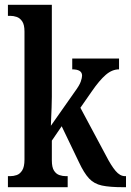

<svg xmlns="http://www.w3.org/2000/svg" viewBox="-20 -780 545 800"><path d="M13 0V-46H23Q36 -46 49.5 -50.5Q63 -55 72.5 -70Q82 -85 82 -115V-649Q82 -677 72.5 -691Q63 -705 49.5 -709.5Q36 -714 23 -714H13V-760H196V-376Q196 -359 195 -332Q194 -305 193 -282.5Q192 -260 192 -256L291 -397Q311 -424 316.5 -440Q322 -456 322 -465Q322 -491 281 -491V-536H476V-491Q447 -491 420.5 -468Q394 -445 363 -400L315 -331L422 -131Q443 -90 461.5 -68Q480 -46 501 -46H505V0H493Q437 0 404.5 -7Q372 -14 351 -36.5Q330 -59 309 -104L237 -254L196 -194V-112Q196 -83 205 -69Q214 -55 227.5 -50.5Q241 -46 254 -46H262V0Z"/></svg>

Font: Noto Serif Tamil ExtraCondensed SemiBold
Style: Regular
Weight: 600
Width: 2
Designer: Indian Type Foundry, Tom Grace, and the Monotype Design Team
Foundry: Monotype Imaging Inc.
Version: Version 2.004; ttfautohint (v1.8.4.7-5d5b)